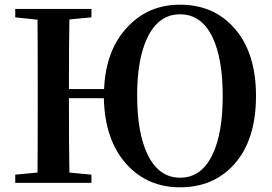

<svg xmlns="http://www.w3.org/2000/svg" viewBox="-20 -780 1160 819"><path d="M748 19Q610 19 521 -78Q427 -181 423 -361H274Q274 -142 276 -44L370 -35V0H45V-35L140 -44Q141 -143 141 -346V-395Q141 -596 140 -696L45 -706V-742H370V-706L276 -697Q274 -599 274 -400H424Q431 -569 526 -667Q614 -760 748 -760Q889 -760 977 -663Q1072 -558 1072 -371Q1072 -182 978 -78Q890 19 748 19ZM887 -122Q930 -212 930 -370.5Q930 -529 887 -620Q840 -719 748 -719Q657 -719 609 -620Q565 -529 565 -373Q565 -214 609 -122Q657 -22 748.5 -22Q840 -22 887 -122Z"/></svg>

Font: GenRyuMin TW B
Style: Regular
Weight: 700
Version: Version 1.501;PS 1;hotconv 16.6.51;makeotf.lib2.5.65220